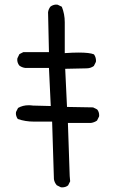

<svg xmlns="http://www.w3.org/2000/svg" viewBox="-20 -809 540 831"><path d="M248.5 2Q264.6 2 274.9 -6.8L283.7 -24.4L281.7 -46.9L273.9 -276.9H373.5Q387.7 -278.8 399.9 -287.1L408.7 -304.7Q409.2 -307.1 409.2 -309.6Q409.2 -325.2 400.4 -335.4L382.8 -344.2L270 -346.2L262.2 -511.2L354.5 -513.2Q372.1 -513.2 386.2 -523.4L395 -541Q395.5 -543.5 395.5 -545.9Q395.5 -561.5 386.7 -573.7Q368.7 -581.5 319.8 -581.5Q295.9 -581.5 260.3 -579.1V-712.9Q260.3 -748 247.6 -779.8L229.5 -788.6Q226.6 -789.1 222.2 -789.1Q217.8 -789.1 211.2 -787.1Q204.6 -785.2 198.2 -780.3Q189.9 -769.5 188 -755.9L191.9 -583.5H81.1L64 -574.7L55.2 -556.6Q54.7 -553.7 54.7 -549.3Q54.7 -544.9 56.6 -538.3Q58.6 -531.7 63.5 -525.4Q74.2 -517.1 88.4 -515.1H191.9L199.7 -350.1L122.6 -352.1Q112.8 -353.5 104 -353.5Q78.6 -353.5 58.1 -341.8L49.3 -324.2Q48.8 -321.3 48.8 -316.9Q48.8 -312.5 50.8 -306.2Q52.7 -299.8 57.1 -293.9Q89.4 -282.7 126 -282.7H205.6L213.4 -33.7Q215.3 -19.5 225.6 -7.3L243.2 1.5Q246.1 2 248.5 2Z"/></svg>

Font: Bakudai
Style: Light
Weight: 300
Version: Version 1.48